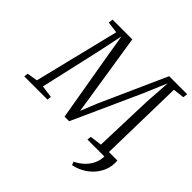

<svg xmlns="http://www.w3.org/2000/svg" viewBox="-260 -962 1391 1391"><g transform="rotate(45 435.0 -266.5)"><path d="M875.5 -46Q880 7.5 862.8 51.5Q845.5 95.5 814.5 128.5Q783.5 161.5 744.8 182.2Q706 203 666.5 210L657 184.5Q698 165.5 731 132.2Q764 99 779.2 54Q794.5 9 782.5 -46ZM-32.5 0 -29 -31 52 -44 212.5 -697 124.5 -708.5 129 -743H331L412.5 -223.5L430 -109L479 -230.5L708.5 -743H893L889 -708L802.5 -698L788.5 -44L871 -31L868.5 0H614.5L618 -31L709.5 -43L724.5 -496L738 -699.5L662 -520L427 0H380L293 -508L260.5 -702.5L219.5 -507.5L114.5 -44L208.5 -31L205.5 0Z"/></g></svg>

Font: Merriweather 48pt Light
Style: Italic
Weight: 300
Italic angle: -7.8°
Version: Version 2.101